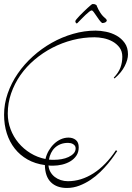

<svg xmlns="http://www.w3.org/2000/svg" viewBox="-20 -887 648 942"><path d="M555.2 -146Q549.8 -137.7 538.3 -121.3Q526.9 -105 510.3 -84.7Q493.7 -64.5 471.9 -43.2Q450.2 -22 424.3 -4.6Q398.4 12.7 369.1 23.9Q339.8 35.2 308.1 35.2Q258.3 35.2 229.7 7.1Q201.2 -21 200.2 -77.1Q152.3 -83.5 115.2 -104.5Q78.1 -125.5 52.5 -158Q26.9 -190.4 13.4 -232.7Q0 -274.9 0 -324.2Q0 -377.4 17.8 -428.7Q35.6 -480 67.1 -525.9Q98.6 -571.8 141.4 -610.4Q184.1 -648.9 233.9 -677Q283.7 -705.1 338.6 -720.9Q393.6 -736.8 449.2 -736.8Q472.7 -736.8 500.2 -731.2Q527.8 -725.6 551.8 -712.2Q575.7 -698.7 591.8 -676.3Q607.9 -653.8 607.9 -620.1Q607.9 -594.2 591.8 -562.5Q575.7 -530.8 542 -502L538.1 -505.9Q561.5 -530.3 570.8 -555.2Q580.1 -580.1 580.1 -608.9Q580.1 -635.7 566.2 -654.1Q552.2 -672.4 531.7 -683.6Q511.2 -694.8 487.5 -699.5Q463.9 -704.1 443.8 -704.1Q389.6 -704.1 336.9 -690.7Q284.2 -677.2 237.1 -652.8Q189.9 -628.4 149.7 -594.2Q109.4 -560.1 80.3 -518.6Q51.3 -477.1 34.7 -429.2Q18.1 -381.3 18.1 -330.1Q18.1 -289.6 32 -252.7Q45.9 -215.8 70.8 -186Q95.7 -156.2 129.6 -135.5Q163.6 -114.7 203.1 -106.9Q208 -128.4 219 -147.5Q230 -166.5 244.9 -180.9Q259.8 -195.3 278.1 -203.6Q296.4 -211.9 315.9 -211.9Q337.4 -211.9 351.8 -200.4Q366.2 -189 366.2 -164.1Q366.2 -140.1 354.5 -123Q342.8 -106 324.5 -95.2Q306.2 -84.5 284.2 -79.3Q262.2 -74.2 241.2 -74.2Q234.9 -74.2 229 -74.2Q223.1 -74.2 217.8 -75.2Q219.2 -57.6 227.5 -43.2Q235.8 -28.8 248.8 -18.8Q261.7 -8.8 278.3 -3.4Q294.9 2 313 2Q377.9 2 438.5 -36.6Q499 -75.2 548.8 -149.9ZM314 -186Q293.5 -186 277.3 -179.7Q261.2 -173.3 249.5 -162.4Q237.8 -151.4 230.5 -136.5Q223.1 -121.6 220.2 -104Q227.1 -103 233.6 -103Q240.2 -103 247.1 -103Q263.7 -103 282.2 -106.2Q300.8 -109.4 315.9 -116.5Q331.1 -123.5 341.1 -134Q351.1 -144.5 351.1 -159.2Q351.1 -166.5 347.7 -171.4Q344.2 -176.3 338.9 -179.7Q333.5 -183.1 326.9 -184.6Q320.3 -186 314 -186ZM359.9 -773.9Q357.9 -772 356.9 -772Q354 -772 351.8 -775.6Q349.6 -779.3 349.6 -783.2Q349.6 -785.6 355.5 -793Q361.3 -800.3 370.4 -809.6Q379.4 -818.8 389.9 -829.1Q400.4 -839.4 409.7 -847.9Q418.9 -856.4 425.5 -861.8Q432.1 -867.2 433.6 -867.2Q434.6 -867.2 438 -867.2Q441.4 -867.2 445.1 -866.2Q448.7 -865.2 451.9 -862.8Q455.1 -860.4 455.6 -856Q462.4 -839.4 472.9 -823.5Q483.4 -807.6 500 -793.9Q501.5 -792.5 502.7 -790.5Q503.9 -788.6 503.9 -787.1Q503.9 -781.7 497.6 -777.8Q491.2 -773.9 481 -773.9Q473.1 -780.3 465.6 -790.8Q458 -801.3 451.4 -811.3Q444.8 -821.3 439.2 -828.6Q433.6 -835.9 429.7 -835.9Q425.8 -835.9 417.7 -829.6Q409.7 -823.2 399.7 -814Q389.6 -804.7 379.2 -793.7Q368.7 -782.7 359.9 -773.9Z"/></svg>

Font: Stalemate
Style: Regular
Weight: 400
Designer: Astigmatic (AOETI)
Foundry: Astigmatic (AOETI)
Version: Version 001.000